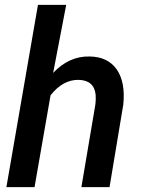

<svg xmlns="http://www.w3.org/2000/svg" viewBox="-20 -770 583 790"><path d="M198.7 -470.2Q264.6 -539.6 348.6 -537.6Q423.8 -536.6 460.2 -484.4Q496.6 -432.1 487.3 -339.8L430.7 0H314.9L372.6 -341.3Q375 -362.3 373.5 -380.4Q367.2 -439.9 303.2 -441.4Q238.8 -442.4 188 -377.9L122.1 0H6.3L136.2 -750H252.4Z"/></svg>

Font: Roboto Medium
Style: Italic
Weight: 500
Italic angle: -12°
Designer: Google
Version: Version 2.134; 2016